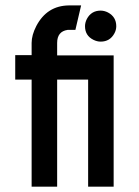

<svg xmlns="http://www.w3.org/2000/svg" viewBox="-20 -700 522 720"><path d="M37.1 -401.4H98.6V0H194.3V-401.4H310.5V0H406.2V-492.2H194.3V-539.1Q194.3 -582 233.4 -587.9Q235.4 -587.9 237.3 -587.9H262.7L284.2 -679.7H238.3Q156.2 -678.7 116.2 -602.5Q98.6 -568.4 98.6 -539.1V-493.2H37.1ZM298.8 -601.6Q298.8 -566.4 330.1 -550.8Q343.8 -543.9 357.4 -543.9Q392.6 -543.9 409.2 -575.2Q416 -587.9 416 -601.6Q416 -636.7 384.8 -653.3Q371.1 -660.2 357.4 -660.2Q322.3 -660.2 305.7 -628.9Q298.8 -615.2 298.8 -601.6Z"/></svg>

Font: Post No Bills Colombo
Style: Bold
Weight: 700
Designer: Kosala Senevirathne, Siva Puranthara, Lasantha Premarathna, Tharique Azeez
Foundry: Mooniak
Version: Version 1.220 ; ttfautohint (v1.6)